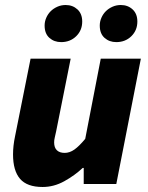

<svg xmlns="http://www.w3.org/2000/svg" viewBox="-20 -734 592 766"><path d="M542 -500 444 0H314V-64H310Q278 -34 236.5 -11Q195 12 150 12Q88 12 60 -20.5Q32 -53 32 -118Q32 -152 40 -190L102 -500H262L204 -210Q201 -196 198.5 -185.5Q196 -175 196 -166Q196 -145 207 -134.5Q218 -124 238 -124Q258 -124 277 -137.5Q296 -151 320 -180L382 -500ZM224 -566Q196 -566 177 -583Q158 -600 158 -632Q158 -648 164.5 -663Q171 -678 182 -689Q193 -700 208.5 -707Q224 -714 242 -714Q270 -714 289 -696.5Q308 -679 308 -648Q308 -613 284 -589.5Q260 -566 224 -566ZM444 -566Q416 -566 397 -583Q378 -600 378 -632Q378 -648 384.5 -663Q391 -678 402 -689Q413 -700 428.5 -707Q444 -714 462 -714Q490 -714 509 -696.5Q528 -679 528 -648Q528 -613 504 -589.5Q480 -566 444 -566Z"/></svg>

Font: mr_Source Sans Pro
Style: Italic
Weight: 900
Italic angle: -11°
Designer: Paul D. Hunt
Foundry: Adobe Systems Incorporated
Version: Version 1.076;July 10, 2024;FontCreator 11.5.0.2430 64-bit